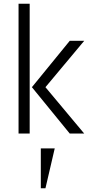

<svg xmlns="http://www.w3.org/2000/svg" viewBox="-20 -720 494 1035"><path d="M434 0 225 -250 434 -500H356L152 -250L356 0ZM140 0V-700H80V0ZM275 80H200V295H225Z"/></svg>

Font: Abel
Style: Regular
Weight: 400
Designer: Matthew Desmond
Foundry: Matthew Desmond
Version: Version 1.002